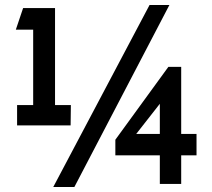

<svg xmlns="http://www.w3.org/2000/svg" viewBox="-20 -732 845 764"><path d="M701 -199V-466H650L439 -176V-114H616V0H701V-114H762V-199ZM616 -319V-199H522ZM199 -314V-700H72L43 -614H112V-314H48V-233H261L262 -314ZM575 -712 192 12H276L654 -712Z"/></svg>

Font: Mint Spirit No2
Style: Bold
Weight: 700
Designer: HARENDAL Hirwen
Foundry: Arkandis Digital Foundry.
Version: Version 1.004;FFEdit